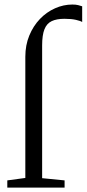

<svg xmlns="http://www.w3.org/2000/svg" viewBox="-20 -848 392 868"><path d="M13 0V-32.5L94.5 -43.5V-591.5Q94.5 -644 112.5 -687.5Q130.5 -731 160.5 -762.2Q190.5 -793.5 228.8 -810.5Q267 -827.5 307 -827.5Q323 -827.5 333.5 -824.8Q344 -822 351.5 -819.5V-748.5Q344 -753.5 323.5 -758.2Q303 -763 271.5 -763Q236 -763 213.8 -752.5Q191.5 -742 181 -715.8Q170.5 -689.5 170.5 -642.5V-42.5L272 -32.5V0Z"/></svg>

Font: Merriweather 72pt Light
Style: Regular
Weight: 300
Version: Version 2.100